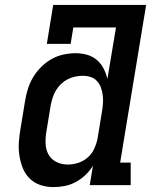

<svg xmlns="http://www.w3.org/2000/svg" viewBox="-20 -755 640 783"><path d="M198 8Q170 8 144.5 -0.5Q119 -9 100.5 -27.5Q82 -46 72.5 -70.5Q63 -95 59 -121.5Q55 -148 57 -176Q59 -204 64 -232L82 -342Q86 -367 93.5 -391.5Q101 -416 114.5 -439Q128 -462 147.5 -481.5Q167 -501 190 -514Q213 -527 238.5 -532.5Q264 -538 289 -538Q313 -538 335.5 -531.5Q358 -525 375 -510.5Q392 -496 402.5 -475.5Q413 -455 418 -433L453 -643H279L268 -576H171L197 -735H576L470 -92H513V0H346L359 -79Q346 -58 328 -41Q310 -24 288.5 -12.5Q267 -1 244 3.5Q221 8 198 8ZM256 -84Q278 -84 299.5 -91Q321 -98 338 -113Q355 -128 364.5 -149Q374 -170 378 -191L396 -301Q399 -318 400 -334.5Q401 -351 399 -367Q397 -383 391.5 -398Q386 -413 375.5 -424.5Q365 -436 349.5 -441Q334 -446 317 -446Q302 -446 286 -442.5Q270 -439 255.5 -431.5Q241 -424 229 -412.5Q217 -401 208.5 -387Q200 -373 195 -357.5Q190 -342 187 -327L169 -217Q165 -193 166 -168.5Q167 -144 178 -124.5Q189 -105 210 -94.5Q231 -84 256 -84Q256 -84 256 -84Q256 -84 256 -84Z"/></svg>

Font: Iosevka Slab SmBdExObl
Style: Regular
Weight: 600
Width: 7
Italic angle: -9°
Monospace: yes
Designer: Belleve Invis
Foundry: Belleve Invis
Version: Version 11.1.0; ttfautohint (v1.8.3)